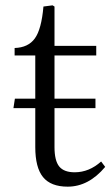

<svg xmlns="http://www.w3.org/2000/svg" viewBox="-20 -678 415 712"><path d="M231 14.2Q168.5 14.2 139.6 -21.2Q110.8 -56.6 110.8 -132.8V-276.9H29.8L35.2 -312H110.8V-472.2H34.2V-500Q84.5 -501.5 109.1 -535.4Q133.8 -569.3 141.1 -653.8L174.8 -658.2L182.1 -653.8V-507.8H336.9V-472.2H182.1V-312H334V-276.9H182.1V-132.8Q182.1 -82 199.7 -60.5Q217.3 -39.1 256.8 -39.1Q310.5 -39.1 355 -79.1L370.1 -59.1Q308.6 14.2 231 14.2Z"/></svg>

Font: Literata Light
Style: Regular
Weight: 300
Designer: Latin by Veronika Burian and Jose Scaglione. Greek by Irene Vlachou. Cyrillic by Vera Evstafieva.
Foundry: TypeTogether
Version: Version 3.021